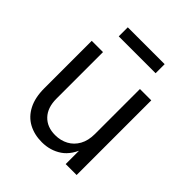

<svg xmlns="http://www.w3.org/2000/svg" viewBox="-200 -847 982 982"><g transform="rotate(45 291.0 -355.5)"><path d="M261.7 7.3Q207 7.3 165 -15.4Q123 -38.1 99.4 -83.7Q75.7 -129.4 75.7 -196.8V-540H157.2V-203.1Q157.2 -138.7 191.4 -102.5Q225.6 -66.4 284.2 -66.4Q323.7 -66.4 355.5 -83.5Q387.2 -100.6 405.8 -133.8Q424.3 -167 424.3 -214.8V-540H506.3V0H427.2V-129.9H440.4Q416 -55.7 369.1 -24.2Q322.3 7.3 261.7 7.3ZM423.8 -719.2V-653.8H157.2V-719.2Z"/></g></svg>

Font: V-Inter
Style: Regular-375
Weight: 375
Designer: Rasmus Andersson
Foundry: rsms
Version: Version 4.000;git-4146feb